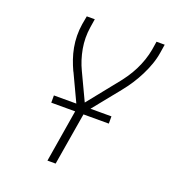

<svg xmlns="http://www.w3.org/2000/svg" viewBox="-133 -841 866 947"><g transform="rotate(20 300.0 -367.5)"><path d="M222 0 270 -291 192 -457Q192 -457 191.5 -457Q191 -457 191 -457V-458Q179 -484 169.5 -511.5Q160 -539 154.5 -568.5Q149 -598 148.5 -629Q148 -660 153 -691L161 -735H203L196 -691Q187 -633 197 -577.5Q207 -522 230 -474L297 -332L414 -478Q414 -478 414.5 -478Q415 -478 415 -478V-479Q434 -502 451.5 -527.5Q469 -553 482.5 -580Q496 -607 505.5 -635Q515 -663 520 -691L527 -735H570L563 -691Q558 -659 547 -628Q536 -597 521 -567Q506 -537 487.5 -508.5Q469 -480 447 -453L313 -287L265 0ZM444 -275H142V-313H444Z"/></g></svg>

Font: Iosevka Curly XLtExObl
Style: Regular
Weight: 200
Width: 7
Italic angle: -9°
Monospace: yes
Designer: Belleve Invis
Foundry: Belleve Invis
Version: Version 11.0.1; ttfautohint (v1.8.3)